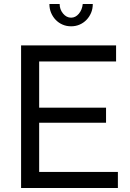

<svg xmlns="http://www.w3.org/2000/svg" viewBox="-20 -936 645 956"><path d="M567 -80V0H85V-710H558V-630H175V-400H508V-325H175V-80ZM334 -848Q356 -848 372.5 -867.5Q389 -887 392 -916H442Q442 -892 433.5 -872Q425 -852 410.5 -837Q396 -822 376.5 -813.5Q357 -805 334 -805Q311 -805 291.5 -813.5Q272 -822 257.5 -837Q243 -852 234.5 -872Q226 -892 226 -916H277Q277 -889 294 -868.5Q311 -848 334 -848Z"/></svg>

Font: Raleway Medium Alt1
Style: Regular
Weight: 500
Designer: Matt McInerney, Pablo Impallari, Rodrigo Fuenzalida
Foundry: Matt McInerney, Pablo Impallari, Rodrigo Fuenzalida
Version: Version 3.000g; ttfautohint (v1.5) -l 8 -r 28 -G 28 -x 14 -D